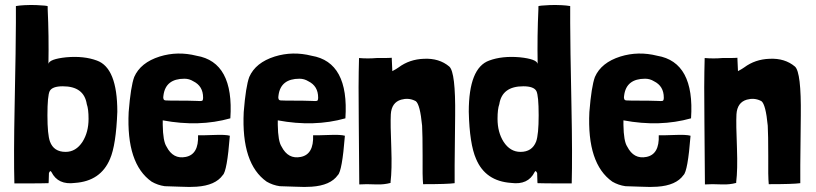

<svg xmlns="http://www.w3.org/2000/svg" viewBox="-20 -728 3236 761"><path d="M169 -692Q174 -586 172 -475Q176 -494 243 -501Q313 -507 364 -488Q445 -459 445 -285Q440 -153 416 -98Q379 -10 277 -3Q210 6 184 -46Q179 -55 174 -42L173 -9Q173 -3 172 -2Q164 -1 37 -1Q34 -109 38 -308Q43 -555 43 -638V-704Q72 -709 122 -708Q169 -706 169 -703ZM229 -386Q187 -386 177 -367Q168 -349 168 -271Q168 -195 178 -167Q193 -126 240 -126Q281 -126 307 -166Q331 -204 331 -257Q331 -296 324 -315Q313 -386 229 -386Z M625 -233Q626 -168 640 -147Q666 -96 716 -106Q768 -116 765 -192Q774 -191 827 -193Q874 -195 891 -190Q880 -49 863 -34Q834 7 759 12Q734 14 694 12L633 10Q605 6 581 -8Q480 -79 490 -284Q498 -385 512 -423Q537 -480 613 -504Q684 -526 759 -507Q908 -482 893 -259Q769 -224 625 -251ZM711 -416Q637 -416 628 -351Q624 -331 636 -330Q638 -329 722 -329Q741 -329 760 -328Q776 -327 779 -328Q785 -328 785 -341Q785 -387 746 -406Q730 -416 711 -416Z M1081 -233Q1082 -168 1096 -147Q1122 -96 1172 -106Q1224 -116 1221 -192Q1230 -191 1283 -193Q1330 -195 1347 -190Q1336 -49 1319 -34Q1290 7 1215 12Q1190 14 1150 12L1089 10Q1061 6 1037 -8Q936 -79 946 -284Q954 -385 968 -423Q993 -480 1069 -504Q1140 -526 1215 -507Q1364 -482 1349 -259Q1225 -224 1081 -251ZM1167 -416Q1093 -416 1084 -351Q1080 -331 1092 -330Q1094 -329 1178 -329Q1197 -329 1216 -328Q1232 -327 1235 -328Q1241 -328 1241 -341Q1241 -387 1202 -406Q1186 -416 1167 -416Z M1560 -461Q1603 -493 1660 -495Q1721 -498 1761 -464Q1786 -441 1784 -271Q1781 -11 1782 -2Q1755 2 1657 2Q1654 -28 1655 -110Q1655 -194 1653 -230Q1645 -314 1628 -327Q1627 -328 1626 -328Q1624 -329 1624 -329Q1599 -341 1570 -333Q1532 -322 1529 -275Q1527 -237 1531 -140Q1534 -55 1528 -7V-3Q1502 4 1473 3Q1429 1 1404 3L1402 -243Q1400 -394 1403 -498Q1438 -495 1473 -498Q1533 -498 1533 -499Q1532 -509 1535 -446Q1555 -457 1560 -461Z M2114 -703Q2114 -706 2161 -708Q2211 -709 2240 -704V-638Q2240 -554 2245 -308Q2249 -109 2246 -1Q2119 -1 2111 -2Q2110 -3 2110 -9L2109 -42Q2103 -55 2099 -46Q2073 6 2006 -3Q1904 -10 1867 -98Q1841 -157 1838 -285Q1838 -459 1919 -488Q1970 -507 2040 -501Q2107 -494 2111 -475Q2109 -586 2114 -692ZM1952 -257Q1952 -204 1976 -166Q2002 -126 2043 -126Q2089 -126 2105 -167Q2115 -195 2115 -271Q2115 -349 2106 -367Q2096 -386 2054 -386Q1970 -386 1959 -315Q1952 -296 1952 -257Z M2451 -233Q2452 -168 2466 -147Q2492 -96 2542 -106Q2594 -116 2591 -192Q2600 -191 2653 -193Q2700 -195 2717 -190Q2706 -49 2689 -34Q2660 7 2585 12Q2560 14 2520 12L2459 10Q2431 6 2407 -8Q2306 -79 2316 -284Q2324 -385 2338 -423Q2363 -480 2439 -504Q2510 -526 2585 -507Q2734 -482 2719 -259Q2595 -224 2451 -251ZM2537 -416Q2463 -416 2454 -351Q2450 -331 2462 -330Q2464 -329 2548 -329Q2567 -329 2586 -328Q2602 -327 2605 -328Q2611 -328 2611 -341Q2611 -387 2572 -406Q2556 -416 2537 -416Z M2930 -461Q2973 -493 3030 -495Q3091 -498 3131 -464Q3156 -441 3154 -271Q3151 -11 3152 -2Q3125 2 3027 2Q3024 -28 3025 -110Q3025 -194 3023 -230Q3015 -314 2998 -327Q2997 -328 2996 -328Q2994 -329 2994 -329Q2969 -341 2940 -333Q2902 -322 2899 -275Q2897 -237 2901 -140Q2904 -55 2898 -7V-3Q2872 4 2843 3Q2799 1 2774 3L2772 -243Q2770 -394 2773 -498Q2808 -495 2843 -498Q2903 -498 2903 -499Q2902 -509 2905 -446Q2925 -457 2930 -461Z"/></svg>

Font: Londrina Solid
Style: Regular
Weight: 400
Designer: Marcelo Magalhaes
Foundry: Marcelo Magalh„es
Version: Version 1.001 2011